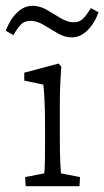

<svg xmlns="http://www.w3.org/2000/svg" viewBox="-55 -639 358 659"><path d="M33.2 0 31.2 -31.2 96.7 -43.9Q97.7 -47.9 98.1 -55.7Q98.6 -63.5 99.1 -85.4Q99.6 -107.4 99.6 -151.4V-210Q99.6 -257.8 97.7 -296.4Q95.7 -335 93.8 -348.6L28.3 -362.3V-389.6L146.5 -420.9L155.3 -410.2Q153.3 -379.9 151.9 -351.6Q150.4 -323.2 150.4 -284.2V-161.1Q150.4 -111.3 151.9 -81.5Q153.3 -51.8 154.3 -43.9L219.7 -31.2L217.8 0ZM256.8 -611.3 283.2 -596.7Q269.5 -558.6 245.1 -534.7Q220.7 -510.7 191.4 -510.7Q167 -510.7 142.6 -524.9Q118.2 -539.1 95.2 -553.2Q72.3 -567.4 50.8 -567.4Q28.3 -567.4 16.1 -554.2Q3.9 -541 -8.8 -518.6L-35.2 -533.2Q-21.5 -571.3 2.9 -595.2Q27.3 -619.1 56.6 -619.1Q82 -619.1 106 -605Q129.9 -590.8 153.3 -576.7Q176.8 -562.5 198.2 -562.5Q218.8 -562.5 231.4 -576.2Q244.1 -589.8 256.8 -611.3Z"/></svg>

Font: Crimson Pro ExtraLight
Style: Regular
Weight: 250
Designer: Jacques Le Bailly
Foundry: Baron von Fonthausen
Version: Version 1.003